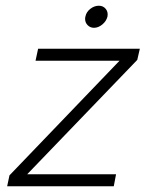

<svg xmlns="http://www.w3.org/2000/svg" viewBox="-20 -650 522 670"><path d="M277 -584Q277 -589 278 -592Q281 -608 295 -619Q309 -630 325 -630Q340 -630 349 -619Q358 -608 355 -592Q351 -576 337 -564.5Q323 -553 308 -553Q295 -553 286 -562Q277 -571 277 -584ZM13 -38 397 -438H104L113 -480H468L459 -441L75 -42H385L377 0H5Z"/></svg>

Font: Prompt ExtraLight
Style: Italic
Weight: 275
Italic angle: -12°
Designer: Katatrad Team
Foundry: CadsonDemak
Version: Version 1.000